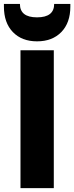

<svg xmlns="http://www.w3.org/2000/svg" viewBox="-46 -965 381 985"><path d="M59.1 0V-707H230V0ZM-25.9 -931.2V-944.8H56.2Q56.2 -876 144 -876Q231.9 -876 231.9 -944.8H314.9V-931.2Q314.9 -848.1 268.6 -800.5Q222.2 -752.9 144 -752.9Q65.9 -752.9 20 -800.5Q-25.9 -848.1 -25.9 -931.2Z"/></svg>

Font: Biathlonist
Style: Bold
Weight: 700
Designer: Go4gold
Foundry: Go4gold
Version: Version 3.010;FEAKit 1.0